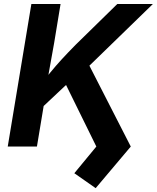

<svg xmlns="http://www.w3.org/2000/svg" viewBox="-20 -748 800 980"><path d="M156.2 -163.1 179.7 -304.7Q209 -343.8 236.6 -377.7Q264.2 -411.6 295.2 -445.3Q326.2 -479 365.2 -518.6L578.6 -727.5H760.3L394.5 -372.1L382.8 -376ZM19.5 0 140.1 -727.5H289.1L256.3 -528.3L223.1 -343.3L213.4 -270.5L168.5 0ZM468.3 212.4 359.4 136.2 471.7 0 310.1 -328.6 422.4 -439.9 647.5 0Z"/></svg>

Font: Inter 16pt
Style: Bold Italic
Weight: 700
Italic angle: -9.3988°
Version: Version 4.001;git-66647c0bb